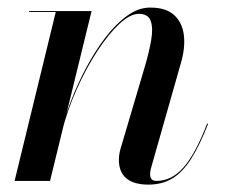

<svg xmlns="http://www.w3.org/2000/svg" viewBox="-20 -490 616 520"><path d="M382 10Q342.5 10 322.2 -7Q302 -24 302 -57Q302 -68 304 -77.2Q306 -86.5 308.5 -94L372.5 -310.5Q384 -349.5 389.5 -381.8Q395 -414 388.2 -433.2Q381.5 -452.5 356 -452.5Q332.5 -452.5 303 -425Q273.5 -397.5 243.5 -351.5Q213.5 -305.5 188 -248.8Q162.5 -192 147.5 -133H146Q155 -171.5 172.2 -216.5Q189.5 -261.5 213.2 -306.2Q237 -351 265.2 -388Q293.5 -425 324.2 -447.2Q355 -469.5 387 -469.5Q429.5 -469.5 451.8 -449Q474 -428.5 478 -394.5Q482 -360.5 470 -319.5L389.5 -36.5Q388 -32 387.2 -27.2Q386.5 -22.5 386.5 -18.5Q386.5 -10.5 390.2 -5.2Q394 0 404 0Q445 0 477.2 -36.8Q509.5 -73.5 541 -155.5L543.5 -154.5Q521 -96.5 497.8 -60Q474.5 -23.5 446.8 -6.8Q419 10 382 10ZM19.5 0 131 -457.5H59V-460H228L115.5 0Z"/></svg>

Font: Bodoni Moda 72pt Medium
Style: Italic
Weight: 500
Italic angle: -13°
Designer: Owen Earl
Foundry: indestructible type
Version: Version 2.004